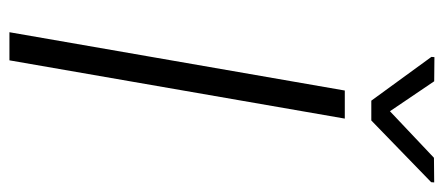

<svg xmlns="http://www.w3.org/2000/svg" viewBox="-287 -654 941 407"><g transform="rotate(90 183.5 -450.5)"><path d="M48.3 0ZM107.9 0H48.3L171.9 -710.9H231.4ZM215.8 -806.6 314.5 -899.9 366.7 -900.4 366.2 -894 235.4 -767.1H193.4L100.6 -894.5L101.1 -900.9L152.3 -900.4Z"/></g></svg>

Font: Roboto Light
Style: Italic
Weight: 300
Italic angle: -12°
Designer: Google
Version: Version 2.134; 2016; ttfautohint (v1.6)